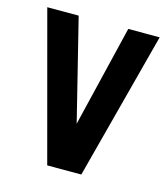

<svg xmlns="http://www.w3.org/2000/svg" viewBox="-88 -618 600 688"><g transform="rotate(15 212.0 -274.0)"><path d="M150 0 3.5 -547.5H120L225.5 -122.5H201.5L304 -547.5H420.5L276.5 0Z"/></g></svg>

Font: Mohave Light SemiBold
Style: Regular
Weight: 600
Version: Version 2.003